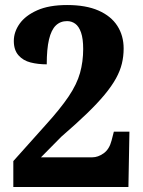

<svg xmlns="http://www.w3.org/2000/svg" viewBox="-20 -744 568 764"><path d="M33 0V-103L161 -246Q220 -311 253 -360Q286 -409 298.5 -454Q311 -499 311 -549Q311 -590 302.5 -614.5Q294 -639 279.5 -649.5Q265 -660 247 -660Q220 -660 202 -642.5Q184 -625 175 -587Q166 -549 166 -488Q131 -488 101.5 -495.5Q72 -503 53.5 -524Q35 -545 35 -581Q35 -617 58 -649.5Q81 -682 128 -703Q175 -724 247 -724Q322 -724 372 -702Q422 -680 447 -641Q472 -602 472 -551Q472 -520 465 -491Q458 -462 441.5 -432Q425 -402 396.5 -367.5Q368 -333 325.5 -292Q283 -251 224 -200L143 -118H347Q370 -118 392.5 -134Q415 -150 424 -185L433 -220H495L491 0Z"/></svg>

Font: Noto Serif Khmer SemiCondensed ExtraBold
Style: Regular
Weight: 800
Width: 4
Designer: Danh Hong and the Monotype Design Team
Foundry: Monotype Imaging Inc.
Version: Version 2.004